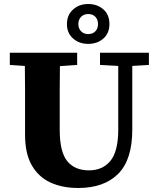

<svg xmlns="http://www.w3.org/2000/svg" viewBox="-20 -920 788 958"><path d="M479 -596V-657H723V-596L640 -591V-273Q640 -123 569.5 -52.5Q499 18 370 18Q292 18 232.5 -9Q173 -36 139 -94.5Q105 -153 105 -248V-360Q105 -417 105 -475Q105 -533 104 -591L29 -596V-657H365V-596L279 -590Q278 -533 278 -475.5Q278 -418 278 -360V-272Q278 -162 315.5 -116Q353 -70 424 -70Q492 -70 531 -117.5Q570 -165 570 -274V-591ZM420 -750Q443 -750 456 -764Q469 -778 469 -800Q469 -822 456 -836Q443 -850 420 -850Q398 -850 384.5 -836Q371 -822 371 -800Q371 -778 384.5 -764Q398 -750 420 -750ZM420 -701Q375 -701 344.5 -728Q314 -755 314 -800Q314 -845 344.5 -872.5Q375 -900 420 -900Q465 -900 495.5 -873.5Q526 -847 526 -800Q526 -754 495.5 -727.5Q465 -701 420 -701Z"/></svg>

Font: Source Serif 4 SmText
Style: Bold
Weight: 700
Designer: Frank Grießhammer
Foundry: Adobe
Version: Version 4.005;hotconv 1.1.0;makeotfexe 2.6.0